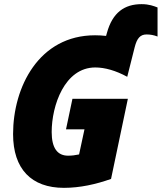

<svg xmlns="http://www.w3.org/2000/svg" viewBox="-20 -895 779 925"><path d="M288 10C365 10 442 -7 515 -33L596 -419H329L298 -272H387L361 -151C341 -147 327 -145 308 -145C257 -145 229 -181 229 -259C229 -386 291 -570 439 -570C485 -570 538 -555 593 -525L629 -668C640 -711 656 -729 686 -729C704 -729 721 -726 739 -719V-859C721 -866 698 -875 662 -875C580 -875 522 -835 495 -736L491 -722C473 -724 455 -725 438 -725C167 -725 43 -475 43 -249C43 -81 131 10 288 10Z"/></svg>

Font: Noto Sans UI SemiCondensed Black
Style: Italic
Weight: 900
Width: 4
Italic angle: -372°
Designer: Monotype Design Team
Foundry: Monotype Imaging Inc.
Version: Version 1.901